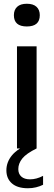

<svg xmlns="http://www.w3.org/2000/svg" viewBox="-20 -791 286 1023"><path d="M70.5 0V-544H175V0ZM123 -650Q54 -650 54 -710Q54 -738.5 71.5 -754.8Q89 -771 123 -771Q157 -771 174.5 -754.8Q192 -738.5 192 -710Q192 -650 123 -650ZM129 212Q73 212 43.5 186.2Q14 160.5 14 116.5Q14 73 43.5 37Q73 1 145 -30.5L175 0Q120 27 98.8 53.5Q77.5 80 77.5 110Q77.5 135.5 93.8 150Q110 164.5 140 164.5Q174 164.5 209.5 146V193.5Q192.5 202 172 207Q151.5 212 129 212Z"/></svg>

Font: Encode Sans Md
Style: Regular
Weight: 500
Designer: Multiple Designers
Foundry: Impallari Type
Version: Version 3.002; ttfautohint (v1.8.3) -l 8 -r 50 -G 200 -x 14 